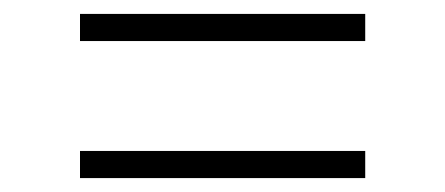

<svg xmlns="http://www.w3.org/2000/svg" viewBox="-20 -478 640 276"><path d="M95 -419V-458H505V-419ZM95 -222V-261H505V-222Z"/></svg>

Font: Iosevka SS04 XLt Ex
Style: Regular
Weight: 200
Width: 7
Monospace: yes
Designer: Belleve Invis
Foundry: Belleve Invis
Version: Version 19.0.0; ttfautohint (v1.8.4)